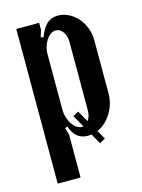

<svg xmlns="http://www.w3.org/2000/svg" viewBox="-105 -566 586 795"><g transform="rotate(-15 188.0 -168.0)"><path d="M131 -436 142 -432Q156 -470 175 -487Q194 -504 222 -504Q246 -504 268 -493Q290 -482 306.5 -463Q323 -444 332.5 -419Q342 -394 342 -366V-138Q342 -108 331.5 -81.5Q321 -55 303.5 -34.5Q286 -14 263 -2.5Q240 9 214 9Q161 9 142 -50L131 -46L140 -17V168H42V-495H140V-465ZM140 -123Q140 -106 145 -89.5Q150 -73 158.5 -60.5Q167 -48 177.5 -40.5Q188 -33 200 -33Q217 -33 229 -50.5Q241 -68 241 -94V-386Q241 -412 228.5 -429.5Q216 -447 198 -447Q187 -447 176.5 -440Q166 -433 158 -421Q150 -409 145 -393.5Q140 -378 140 -361ZM201 -98 279 38 255 52 177 -85Z"/></g></svg>

Font: Moniqa Paragraph
Style: Bold
Weight: 700
Designer: Rajesh Rajput
Foundry: Rajesh Rajput
Version: Version 1.000